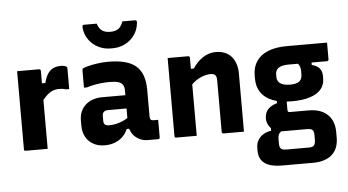

<svg xmlns="http://www.w3.org/2000/svg" viewBox="-64 -929 2348 1296"><g transform="rotate(-5 1110.0 -281.5)"><path d="M210 -444H253Q262 -480 276.5 -503.5Q291 -527 313.5 -538.5Q336 -550 367 -550Q382 -550 392 -547Q402 -544 405 -541Q408 -538 409 -535.5Q410 -533 410 -529Q410 -511 410 -493.5Q410 -476 410 -459Q410 -442 410 -424.5Q410 -407 410 -389H390Q380 -392 368.5 -394Q357 -396 342 -396Q312 -396 289.5 -384Q267 -372 248.5 -352Q230 -332 210 -307ZM230 0Q205 0 180 0Q155 0 130.5 0Q106 0 81 0Q78 0 76 -0.5Q74 -1 72.5 -2.5Q71 -4 70.5 -6Q70 -8 70 -11Q70 -54 70 -97Q70 -140 70 -183.5Q70 -227 70 -270Q70 -313 70 -356Q70 -399 70 -442Q70 -469 70 -494Q70 -519 70 -540Q98 -540 123.5 -540Q149 -540 173 -540Q197 -540 219 -540Q223 -540 225 -538.5Q227 -537 228.5 -535Q230 -533 230 -529Q230 -476 230 -423Q230 -370 230 -317.5Q230 -265 230 -212Q230 -159 230 -106Q230 -53 230 0Z M934 -337Q934 -314 934 -291.5Q934 -269 934 -246Q934 -223 934 -200Q934 -177 934 -155Q934 -149 935.5 -144Q937 -139 940 -136Q943 -133 947.5 -131.5Q952 -130 959 -130Q962 -130 964.5 -130Q967 -130 970 -130H990Q990 -100 990 -70.5Q990 -41 990 -11Q990 -6 987 -3Q984 0 979 0Q974 0 951.5 0Q929 0 912 0Q883 0 860 -9.5Q837 -19 819.5 -36.5Q802 -54 793 -78Q784 -102 784 -131Q784 -161 784 -191Q784 -221 784 -251Q784 -268 784 -283.5Q784 -299 784 -315Q784 -331 784 -347Q784 -372 774 -386.5Q764 -401 743 -407Q722 -413 687 -413Q659 -413 632.5 -410.5Q606 -408 581 -403Q556 -398 530 -390H510Q510 -419 510 -449.5Q510 -480 510 -508Q510 -512 511 -514.5Q512 -517 513 -518Q519 -524 547 -531.5Q575 -539 613 -544.5Q651 -550 687 -550Q752 -550 798.5 -538Q845 -526 875 -500.5Q905 -475 919.5 -434.5Q934 -394 934 -337ZM620 -155Q620 -139 628.5 -130.5Q637 -122 656 -122Q681 -122 705.5 -127.5Q730 -133 754 -144Q778 -155 802 -172V-87H773Q760 -56 737.5 -34.5Q715 -13 684 -1.5Q653 10 617 10Q572 10 539 -8.5Q506 -27 488 -59.5Q470 -92 470 -134V-171Q470 -203 481 -229.5Q492 -256 512.5 -275Q533 -294 562 -304.5Q591 -315 627 -315Q662 -315 695.5 -315Q729 -315 759 -315Q789 -315 815 -315Q824 -315 828.5 -297.5Q833 -280 834 -259Q835 -238 835 -225Q805 -225 775.5 -225Q746 -225 716 -225Q686 -225 656 -225Q647 -225 640.5 -222.5Q634 -220 629 -215Q625 -211 622.5 -205Q620 -199 620 -192ZM720 -750Q754 -750 774.5 -764Q795 -778 807 -813Q828 -813 848.5 -813Q869 -813 890 -813Q900 -813 903 -809Q906 -805 904 -791Q899 -746 874 -711.5Q849 -677 810.5 -657.5Q772 -638 727 -638H713Q668 -638 629.5 -657.5Q591 -677 566 -711.5Q541 -746 536 -791Q535 -805 537.5 -809Q540 -813 550 -813Q571 -813 591.5 -813Q612 -813 633 -813Q645 -778 665.5 -764Q686 -750 720 -750Z M1560 0Q1523 0 1491 0Q1459 0 1421 0Q1418 0 1415.5 -1.5Q1413 -3 1411.5 -5Q1410 -7 1410 -11Q1410 -70 1410 -129Q1410 -188 1410 -246.5Q1410 -305 1410 -363Q1410 -386 1400.5 -396.5Q1391 -407 1368 -407Q1352 -407 1332.5 -402Q1313 -397 1293 -387Q1273 -377 1255 -362.5Q1237 -348 1223 -328V-454H1260Q1279 -483 1303 -505Q1327 -527 1356 -539.5Q1385 -552 1418 -552Q1450 -552 1476.5 -541.5Q1503 -531 1521.5 -510.5Q1540 -490 1550 -460.5Q1560 -431 1560 -394Q1560 -346 1560 -297Q1560 -248 1560 -198.5Q1560 -149 1560 -99Q1560 -74 1560 -49.5Q1560 -25 1560 0ZM1240 0Q1215 0 1193 0Q1171 0 1148.5 0Q1126 0 1101 0Q1098 0 1096 -0.5Q1094 -1 1092.5 -2.5Q1091 -4 1090.5 -6Q1090 -8 1090 -11Q1090 -65 1090 -119Q1090 -173 1090 -226.5Q1090 -280 1090 -334Q1090 -388 1090 -442Q1090 -469 1090 -494Q1090 -519 1090 -540Q1118 -540 1141 -540Q1164 -540 1185.5 -540Q1207 -540 1229 -540Q1233 -540 1235 -538.5Q1237 -537 1238.5 -535Q1240 -533 1240 -529Q1240 -441 1240 -353Q1240 -265 1240 -176.5Q1240 -88 1240 0Z M1715 -75Q1715 -98 1723.5 -117Q1732 -136 1751 -150Q1770 -164 1799 -172V-206L1865 -181Q1865 -166 1865 -151.5Q1865 -137 1865 -122Q1865 -112 1868.5 -108.5Q1872 -105 1882 -105H2005Q2065 -105 2103.5 -84.5Q2142 -64 2161 -28Q2180 8 2180 55V95Q2180 130 2169.5 158.5Q2159 187 2137.5 207.5Q2116 228 2083 239Q2050 250 2005 250H1796Q1744 250 1709.5 237.5Q1675 225 1657.5 200Q1640 175 1640 136V118Q1640 88 1653 65.5Q1666 43 1689 28.5Q1712 14 1743 10V-30L1819 16Q1807 21 1800.5 28.5Q1794 36 1791 45.5Q1788 55 1788 68V101Q1788 118 1792.5 127.5Q1797 137 1807 141Q1817 145 1833 145H1987Q1999 145 2007.5 142.5Q2016 140 2021 135Q2027 129 2029.5 118Q2032 107 2032 94V65Q2032 39 2022 29.5Q2012 20 1987 20H1804Q1782 20 1761.5 7Q1741 -6 1728 -28Q1715 -50 1715 -75ZM1958 -430 2055 -439V-409Q2091 -399 2107.5 -379.5Q2124 -360 2124 -326V-312Q2124 -270 2099.5 -239.5Q2075 -209 2025 -192.5Q1975 -176 1898 -176Q1822 -176 1770 -196.5Q1718 -217 1691.5 -256Q1665 -295 1665 -350V-371Q1665 -427 1691.5 -467Q1718 -507 1770 -528.5Q1822 -550 1898 -550Q1966 -550 2034.5 -550Q2103 -550 2171 -550Q2171 -522 2171 -493.5Q2171 -465 2171 -436Q2171 -432 2168 -428.5Q2165 -425 2160 -425Q2117 -425 2076 -425Q2035 -425 1992 -425Q1949 -425 1898 -425Q1855 -425 1832.5 -410.5Q1810 -396 1810 -365V-349Q1810 -336 1814 -327Q1818 -318 1825 -310Q1836 -300 1854 -294.5Q1872 -289 1898 -289Q1942 -289 1961 -304.5Q1980 -320 1980 -352V-373Q1980 -385 1978 -394.5Q1976 -404 1971.5 -412.5Q1967 -421 1958 -430Z"/></g></svg>

Font: Recursive ExtraBold
Style: Regular
Weight: 800
Version: Version 1.085